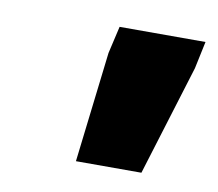

<svg xmlns="http://www.w3.org/2000/svg" viewBox="-44 -737 409 361"><g transform="rotate(10 161.0 -556.5)"><path d="M121 -425 146 -636 158 -688H322L311 -636L246 -425Z"/></g></svg>

Font: Saira Thin ExtraBold
Style: Italic
Weight: 800
Italic angle: -12°
Version: Version 1.101